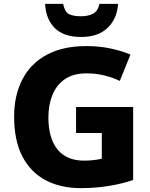

<svg xmlns="http://www.w3.org/2000/svg" viewBox="-20 -962 777 992"><path d="M373 -409H668V-32Q612 -13 543.5 -1.5Q475 10 397 10Q293 10 215.5 -31Q138 -72 95.5 -154Q53 -236 53 -359Q53 -470 96 -552.5Q139 -635 222.5 -679.5Q306 -724 427 -724Q492 -724 551 -711.5Q610 -699 654 -680L599 -544Q561 -562 518 -572.5Q475 -583 427 -583Q358 -583 314.5 -552.5Q271 -522 250.5 -470.5Q230 -419 230 -355Q230 -249 276.5 -190.5Q323 -132 415 -132Q438 -132 464.5 -135Q491 -138 506 -142V-275H373ZM590 -942Q585 -865 536 -818Q487 -771 400 -771Q309 -771 263 -817Q217 -863 213 -942H306Q315 -900 336.5 -889Q358 -878 400 -878Q434 -878 459.5 -890.5Q485 -903 494 -942Z"/></svg>

Font: Noto Sans Thai Looped ExtraBold
Style: Regular
Weight: 800
Designer: Sasikarn Vongin, Ben Mitchell
Foundry: The Fontpad Ltd
Version: Version 1.001; ttfautohint (v1.8.4.7-5d5b)